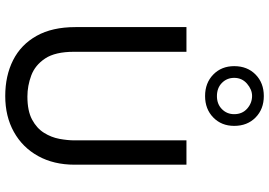

<svg xmlns="http://www.w3.org/2000/svg" viewBox="-169 -860 1042 744"><g transform="rotate(90 352.0 -488.0)"><path d="M352.1 12.7Q273.4 12.7 213.1 -17.8Q152.8 -48.3 118.9 -108.9Q85 -169.4 85 -259.3V-689.5H180.7V-253.4Q180.7 -181.2 206.5 -142.1Q232.4 -103 272.5 -88.1Q312.5 -73.2 354 -73.2Q409.7 -73.2 443.4 -91.3Q477.1 -109.4 494.6 -137.5Q512.2 -165.5 518.1 -197.3Q523.9 -229 523.9 -255.9V-689.5H618.2V-255.9Q618.2 -175.3 584.7 -114.7Q551.3 -54.2 491.2 -20.8Q431.2 12.7 352.1 12.7ZM352.1 -989.3Q402.8 -989.3 435.3 -957.3Q467.8 -925.3 467.8 -874.5Q467.8 -825.2 435.3 -793.5Q402.8 -761.7 352.1 -761.7Q301.3 -761.7 268.8 -793.5Q236.3 -825.2 236.3 -874.5Q236.3 -925.3 268.8 -957.3Q301.3 -989.3 352.1 -989.3ZM351.6 -943.8Q327.1 -943.8 304.4 -924.3Q281.7 -904.8 281.7 -874.5Q281.7 -846.2 301.3 -826.9Q320.8 -807.6 352.5 -807.6Q383.3 -807.6 402.8 -826.9Q422.4 -846.2 422.4 -874.5Q422.4 -905.8 400.9 -924.8Q379.4 -943.8 351.6 -943.8Z"/></g></svg>

Font: Shanti
Style: Regular
Weight: 400
Designer: Vernon Adams
Foundry: Vernon Adams
Version: Version 1.100; ttfautohint (v1.8.4)